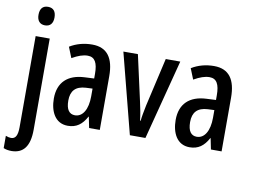

<svg xmlns="http://www.w3.org/2000/svg" viewBox="-114 -891 1685 1276"><g transform="rotate(10 728.0 -253.0)"><path d="M57 -683C57 -643 77 -621 111 -621C146 -621 165 -643 165 -683C165 -723 148 -746 111 -746C75 -746 57 -724 57 -683ZM38 240C116 239 158 188 158 75V-540H63V74C63 129 50 155 19 155C8 155 -5 152 -17 147V230C-1 237 17 240 38 240Z M444 -550C388 -550 337 -536 293 -509L322 -437C362 -460 396 -472 427 -472C475 -472 495 -436 495 -361V-330L432 -327C318 -322 254 -262 254 -153C254 -67 290 10 376 10C434 10 472 -18 502 -74H504L519 0H591V-362C591 -483 546 -550 444 -550ZM451 -260 496 -262V-210C496 -121 463 -67 411 -67C373 -67 351 -95 351 -156C351 -222 383 -256 451 -260Z M794 0H899L1039 -540H941L866 -213C857 -169 850 -132 848 -107H844C839 -150 831 -190 822 -230L753 -540H655Z M1266 -550C1210 -550 1159 -536 1115 -509L1144 -437C1184 -460 1218 -472 1249 -472C1297 -472 1317 -436 1317 -361V-330L1254 -327C1140 -322 1076 -262 1076 -153C1076 -67 1112 10 1198 10C1256 10 1294 -18 1324 -74H1326L1341 0H1413V-362C1413 -483 1368 -550 1266 -550ZM1273 -260 1318 -262V-210C1318 -121 1285 -67 1233 -67C1195 -67 1173 -95 1173 -156C1173 -222 1205 -256 1273 -260Z"/></g></svg>

Font: Noto Sans Arabic ExtCond Med
Style: Regular
Weight: 500
Width: 2
Designer: Monotype Design Team, Nadine Chahine, Nizar Qandah and Khaled Hosny
Foundry: Monotype Imaging Inc.
Version: Version 2.012